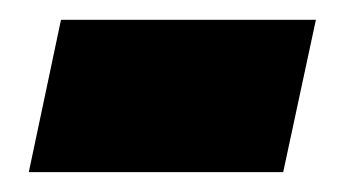

<svg xmlns="http://www.w3.org/2000/svg" viewBox="-20 -364 347 192"><path d="M8.8 -191.9 41 -344.2H295.9L263.2 -191.9Z"/></svg>

Font: Open Sans Condensed ExtraBold
Style: Italic
Weight: 800
Width: 3
Italic angle: -12°
Designer: Monotype Design Team
Foundry: Monotype Imaging Inc.
Version: Version 3.003; ttfautohint (v1.8.4)